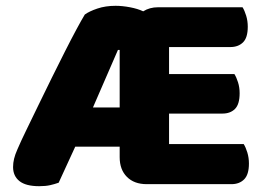

<svg xmlns="http://www.w3.org/2000/svg" viewBox="-20 -631 915 661"><path d="M815 -606Q822 -595 827.5 -577Q833 -559 833 -539Q833 -501 816.5 -485Q800 -469 773 -469H562V-376H787Q794 -365 799.5 -347.5Q805 -330 805 -310Q805 -272 789 -256Q773 -240 746 -240H562V-135H819Q826 -124 831.5 -106Q837 -88 837 -68Q837 -30 820.5 -13.5Q804 3 777 3H485Q442 3 417 -22Q392 -47 392 -90V-126H239L182 -2Q168 3 152.5 6.5Q137 10 115 10Q69 10 47 -7.5Q25 -25 25 -56Q25 -70 28.5 -84.5Q32 -99 40 -117Q52 -145 71.5 -185Q91 -225 113 -270.5Q135 -316 158.5 -363.5Q182 -411 203.5 -453.5Q225 -496 243 -529.5Q261 -563 272 -581Q287 -592 315 -601.5Q343 -611 378 -611Q401 -611 427.5 -606Q454 -601 473 -592Q495 -606 524 -606ZM386 -459 300 -261H392V-459Z"/></svg>

Font: Baloo Da
Style: Regular
Weight: 400
Designer: Noopur Datye and Ek Type
Foundry: Ek Type
Version: Version 1.443;PS 1.000;hotconv 16.6.51;makeotf.lib2.5.65220;